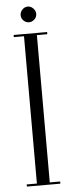

<svg xmlns="http://www.w3.org/2000/svg" viewBox="-57 -853 329 883"><g transform="rotate(-5 107.5 -412.0)"><path d="M30.5 0V-10H77.5V-690H30.5V-700H185V-690H137V-10H185V0ZM106.5 -752Q92 -752 81.2 -762.5Q70.5 -773 70.5 -787.5Q70.5 -802 81.2 -813.2Q92 -824.5 106.5 -824.5Q120.5 -824.5 131.5 -813.2Q142.5 -802 142.5 -787.5Q142.5 -773 131.5 -762.5Q120.5 -752 106.5 -752Z"/></g></svg>

Font: Imbue 100pt Light
Style: Regular
Weight: 300
Designer: Tyler Finck
Foundry: Etcetera Type Company
Version: Version 1.102; ttfautohint (v1.8.3)